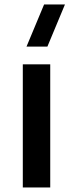

<svg xmlns="http://www.w3.org/2000/svg" viewBox="-20 -822 320 842"><path d="M187.8 -617.5H96.2L173.4 -802.5H264.9ZM80 0V-540H200.3V0Z"/></svg>

Font: Manrope
Style: Regular
Weight: 400
Designer: Mikhail Sharanda
Foundry: Mikhail Sharanda
Version: Version 4.503